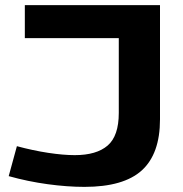

<svg xmlns="http://www.w3.org/2000/svg" viewBox="-20 -720 715 750"><path d="M14 -32 46 -149Q109 -132 168 -123Q227 -114 272 -114Q357 -114 400.5 -151.5Q444 -189 444 -279V-571H77V-700H605V-254Q605 -119 534 -54.5Q463 10 310 10Q243 10 166 -0.5Q89 -11 14 -32Z"/></svg>

Font: Georama Extended SemiBold
Style: Regular
Weight: 600
Width: 7
Designer: Jean-Baptiste Levee
Foundry: Production Type
Version: Version 1.000